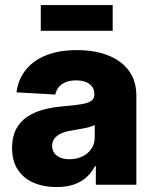

<svg xmlns="http://www.w3.org/2000/svg" viewBox="-20 -739 617 768"><path d="M206.5 9.3Q154.8 9.3 114.5 -8.1Q74.2 -25.4 51.3 -60.1Q28.3 -94.7 28.3 -147.5Q28.3 -191.9 44.2 -222.2Q60.1 -252.4 87.9 -271.2Q115.7 -290 152.1 -300Q188.5 -310.1 230 -313.5Q276.4 -317.4 304.4 -322Q332.5 -326.7 345 -335.4Q357.4 -344.2 357.4 -360.4V-362.8Q357.4 -379.9 348.6 -392.1Q339.8 -404.3 323.5 -410.9Q307.1 -417.5 284.7 -417.5Q261.2 -417.5 243.7 -410.6Q226.1 -403.8 215.3 -390.9Q204.6 -377.9 201.2 -360.8L45.9 -369.6Q52.7 -421.4 82.8 -459.2Q112.8 -497.1 164.6 -517.8Q216.3 -538.6 288.6 -538.6Q342.3 -538.6 386 -526.4Q429.7 -514.2 460.9 -491Q492.2 -467.8 508.8 -434.3Q525.4 -400.9 525.4 -357.9V0H363.3V-74.2H359.9Q345.2 -46.4 323.5 -27.8Q301.8 -9.3 272.7 0Q243.7 9.3 206.5 9.3ZM257.8 -102.1Q286.1 -102.1 309.1 -113Q332 -124 345.5 -143.8Q358.9 -163.6 358.9 -189.5V-238.8Q352.1 -235.4 342 -232.2Q332 -229 319.6 -226.6Q307.1 -224.1 293.7 -221.7Q280.3 -219.2 266.1 -216.8Q242.7 -213.4 225.3 -205.6Q208 -197.8 198.2 -185.3Q188.5 -172.9 188.5 -155.3Q188.5 -138.2 197.5 -126.2Q206.5 -114.3 221.9 -108.2Q237.3 -102.1 257.8 -102.1ZM430.7 -718.8V-615.7H143.1V-718.8Z"/></svg>

Font: Inter 24pt ExtraBold
Style: Regular
Weight: 800
Designer: Rasmus Andersson
Foundry: rsms
Version: Version 4.001;git-66647c0bb